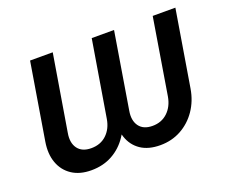

<svg xmlns="http://www.w3.org/2000/svg" viewBox="-95 -691 1016 852"><g transform="rotate(-20 413.0 -265.5)"><path d="M204.6 9.8Q150.4 9.8 113.8 -14.4Q77.1 -38.6 61.5 -81.3Q45.9 -124 55.2 -180.2L114.7 -541H221.7L162.1 -181.6Q154.3 -136.7 174.3 -109.6Q194.3 -82.5 237.8 -82.5Q281.7 -82.5 310.3 -109.6Q338.9 -136.7 346.2 -181.6L405.8 -541H511.2L452.1 -181.6Q444.3 -136.7 464.1 -109.6Q483.9 -82.5 526.9 -82.5Q569.8 -82.5 598.4 -109.6Q627 -136.7 634.8 -181.6L693.8 -541H800.8L741.2 -180.2Q731.9 -124.5 702.4 -81.5Q672.9 -38.6 628.7 -14.4Q584.5 9.8 530.3 9.8Q474.1 9.8 438.2 -14.6Q402.3 -39.1 387.9 -81.8Q373.5 -124.5 381.3 -180.2H416Q405.3 -124.5 376.7 -81.5Q348.1 -38.6 304.4 -14.4Q260.7 9.8 204.6 9.8Z"/></g></svg>

Font: Inter 17pt Medium
Style: Italic
Weight: 500
Italic angle: -9.3988°
Version: Version 4.001;git-66647c0bb